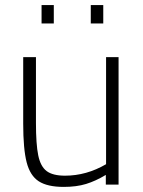

<svg xmlns="http://www.w3.org/2000/svg" viewBox="-20 -724 561 753"><path d="M71 0ZM71 -239V-500H121V-242Q121 -158 130 -114.5Q139 -71 163 -53Q187 -35 235 -35Q319 -35 396 -80V-500H445V0H395V-38Q355 -14 317.5 -2.5Q280 9 230 9Q166 9 132 -13Q98 -35 84.5 -87.5Q71 -140 71 -239ZM143 -704H191V-632H143ZM336 -704H385V-632H336Z"/></svg>

Font: Cairo Light
Style: Regular
Weight: 300
Designer: Mohamed Gaber, the designers of Titillium
Foundry: Kief Type Foundry
Version: Version 2.009; ttfautohint (v1.5.33-1714) -l 8 -r 50 -G 200 